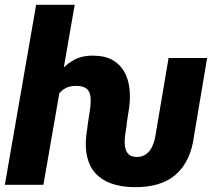

<svg xmlns="http://www.w3.org/2000/svg" viewBox="-30 -770 885 800"><path d="M281.2 -750 150.9 0H-9.8L120.6 -750ZM181.6 -282.2 146.5 -280.8Q150.9 -324.7 165.8 -370.6Q180.7 -416.5 206.8 -454.8Q232.9 -493.2 271.2 -516.4Q309.6 -539.6 361.8 -538.1Q409.7 -537.1 440.4 -519Q471.2 -501 488 -470.7Q504.9 -440.4 509.3 -402.1Q513.7 -363.8 508.3 -322.3L496.1 -244.1H334.5L346.2 -322.3Q349.1 -346.7 347.2 -366.7Q345.2 -386.7 332.5 -398.9Q319.8 -411.1 291 -412.1Q261.7 -413.1 242.2 -402.1Q222.7 -391.1 210.7 -372.3Q198.7 -353.5 192.1 -330.1Q185.5 -306.6 181.6 -282.2ZM526.4 9.8Q474.1 8.8 434.6 -5.1Q395 -19 369.6 -45.9Q344.2 -72.8 334 -112.8Q323.7 -152.8 329.6 -206.1L336.4 -254.9H498.5L491.2 -204.6Q489.3 -189.9 489.5 -174.8Q489.7 -159.7 494.1 -146.5Q498.5 -133.3 508.8 -125Q519 -116.7 537.1 -116.2Q556.6 -115.2 570.8 -122.8Q585 -130.4 594.5 -143.3Q604 -156.2 609.6 -172.4Q615.2 -188.5 617.7 -205.1L672.4 -528.3H833L778.8 -206.1Q772 -150.9 752.4 -109.9Q732.9 -68.8 701.4 -41.7Q669.9 -14.6 626.2 -2Q582.5 10.7 526.4 9.8Z"/></svg>

Font: Roboto Black
Style: Italic
Weight: 900
Italic angle: -12°
Designer: Christian Robertson
Foundry: Google
Version: Version 3.0; 2020